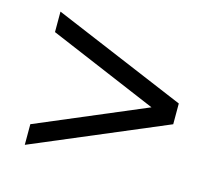

<svg xmlns="http://www.w3.org/2000/svg" viewBox="-78 -665 796 698"><g transform="rotate(15 319.5 -315.5)"><path d="M570.3 -355V-276.9L68.4 -64.9V-142.6L478 -315.9L68.4 -489.3V-566.4Z"/></g></svg>

Font: Basically A Sans Serif
Style: Regular
Weight: 400
Designer: Hyung-Suk Kim
Foundry: Mental Design
Version: 1.000